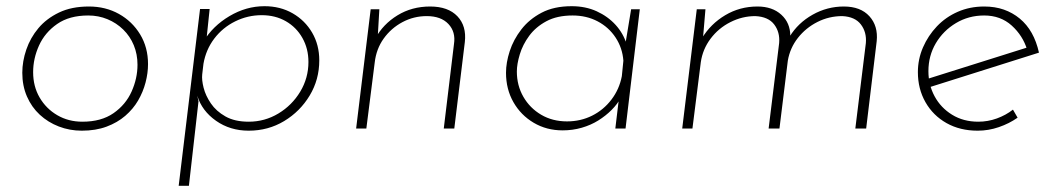

<svg xmlns="http://www.w3.org/2000/svg" viewBox="-20 -415 3411 620"><path d="M244 7Q205 7 170 -6.5Q135 -20 108.5 -44.5Q82 -69 67 -103.5Q52 -138 52 -180Q52 -217 65 -255Q78 -293 104 -324Q130 -355 170.5 -374.5Q211 -394 267 -394Q321 -394 364 -370Q407 -346 432.5 -304Q458 -262 458 -208Q458 -179 450 -148.5Q442 -118 426 -90.5Q410 -63 384.5 -41Q359 -19 324 -6Q289 7 244 7ZM246 -22Q307 -22 346.5 -49.5Q386 -77 405 -119.5Q424 -162 424 -206Q424 -240 412 -269Q400 -298 378 -319.5Q356 -341 327 -353Q298 -365 265 -365Q204 -365 164.5 -337.5Q125 -310 106 -268Q87 -226 87 -182Q87 -136 108 -100Q129 -64 165 -43Q201 -22 246 -22Z M783 7Q723 7 677.5 -25Q632 -57 617 -106L621 -88L590 185H557L626 -386H657L643 -252L637 -281Q667 -331 721 -363Q775 -395 834 -395Q885 -395 925 -372Q965 -349 988 -309.5Q1011 -270 1011 -220Q1011 -158 980 -106.5Q949 -55 897.5 -24Q846 7 783 7ZM783 -22Q835 -22 879 -48.5Q923 -75 949.5 -119Q976 -163 976 -215Q976 -258 956.5 -292.5Q937 -327 903 -346.5Q869 -366 825 -366Q780 -366 739.5 -346Q699 -326 672 -290.5Q645 -255 637 -209L633 -175Q631 -157 637.5 -131.5Q644 -106 661 -81Q678 -56 708 -39Q738 -22 783 -22Z M1205 -385 1199 -283 1192 -291Q1217 -337 1263.5 -365.5Q1310 -394 1369 -394Q1427 -394 1457 -362.5Q1487 -331 1481 -279L1447 0H1413L1446 -273Q1452 -312 1428 -337.5Q1404 -363 1358 -363Q1316 -363 1279.5 -343.5Q1243 -324 1219 -290.5Q1195 -257 1190 -213L1163 0H1130L1177 -385Z M1797 6Q1745 6 1703.5 -18.5Q1662 -43 1638 -85Q1614 -127 1614 -180Q1614 -213 1626 -250Q1638 -287 1663.5 -320Q1689 -353 1729 -374Q1769 -395 1826 -395Q1871 -395 1907 -378.5Q1943 -362 1968 -334.5Q1993 -307 2004 -271L1997 -258L2018 -385H2046L2000 0H1967L1981 -117L1985 -100Q1974 -79 1955 -60Q1936 -41 1912 -26Q1888 -11 1858.5 -2.5Q1829 6 1797 6ZM1811 -23Q1855 -23 1892 -41.5Q1929 -60 1954.5 -93.5Q1980 -127 1988 -169L1993 -219Q1990 -260 1968 -293.5Q1946 -327 1910 -346Q1874 -365 1829 -365Q1779 -365 1744.5 -346.5Q1710 -328 1689 -299.5Q1668 -271 1658.5 -239.5Q1649 -208 1649 -184Q1649 -139 1670 -102.5Q1691 -66 1727.5 -44.5Q1764 -23 1811 -23Z M2258 -385 2249 -279 2247 -292Q2275 -338 2322 -366Q2369 -394 2426 -394Q2474 -394 2503 -367.5Q2532 -341 2532 -299L2530 -297Q2557 -341 2604 -367.5Q2651 -394 2705 -394Q2759 -394 2787.5 -362.5Q2816 -331 2811 -282L2777 0H2742L2776 -276Q2779 -311 2760 -336Q2741 -361 2700 -363Q2657 -363 2619.5 -344Q2582 -325 2556.5 -292.5Q2531 -260 2524 -219L2497 0H2462L2496 -276Q2499 -311 2480 -336Q2461 -361 2419 -363Q2377 -363 2338.5 -343.5Q2300 -324 2274.5 -290Q2249 -256 2243 -214L2216 0H2183L2230 -385Z M3139 -22Q3170 -22 3199 -32.5Q3228 -43 3251 -61L3266 -35Q3239 -16 3205.5 -4.5Q3172 7 3137 7Q3080 7 3036.5 -17.5Q2993 -42 2968.5 -85Q2944 -128 2944 -182Q2944 -224 2960.5 -262Q2977 -300 3005.5 -330Q3034 -360 3073 -377Q3112 -394 3158 -394Q3193 -394 3221.5 -384Q3250 -374 3273 -355Q3296 -336 3311.5 -308.5Q3327 -281 3335 -245L2977 -132L2971 -159L3311 -266L3297 -254Q3283 -300 3247 -332.5Q3211 -365 3158 -365Q3108 -365 3067 -340.5Q3026 -316 3002 -275.5Q2978 -235 2978 -185Q2978 -141 2998 -104Q3018 -67 3054.5 -44.5Q3091 -22 3139 -22Z"/></svg>

Font: Josefin Sans ExtraLight
Style: Italic
Weight: 250
Italic angle: -7°
Designer: Santiago Orozco
Foundry: Typemade
Version: Version 2.000